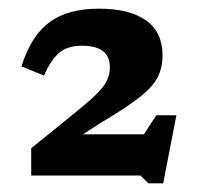

<svg xmlns="http://www.w3.org/2000/svg" viewBox="-20 -736 460 443"><path d="M387 -470 356.5 -313H322.5L304 -331H52V-394L143.5 -468Q179 -496.5 198.8 -515.2Q218.5 -534 226 -548.8Q233.5 -563.5 233.5 -581Q233.5 -630.5 169 -630.5Q135 -630.5 115.8 -613.5Q96.5 -596.5 81.5 -561.5L29.5 -583Q51.5 -653 93.8 -684.5Q136 -716 208.5 -716Q278.5 -716 316.8 -689Q355 -662 355 -608.5Q355 -580 343.8 -557.8Q332.5 -535.5 301.2 -511Q270 -486.5 210.5 -451.5L171.5 -426H312L340.5 -470Z"/></svg>

Font: Newsreader Caption SemiBold
Style: Regular
Weight: 600
Designer: Hugues Gentile
Foundry: Production Type
Version: Version 1.001